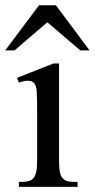

<svg xmlns="http://www.w3.org/2000/svg" viewBox="-34 -724 367 744"><path d="M39.1 0V-19Q64.5 -19 76.7 -22.2Q88.9 -25.4 96.2 -34.7Q103 -43.5 106.4 -57.9Q109.9 -72.3 109.9 -105V-284.2Q109.9 -346.7 108.2 -370.8Q106.4 -395 96.2 -403.8Q80.1 -418.5 39.1 -403.8L32.2 -422.4L172.9 -478H194.8V-105Q194.8 -74.2 197.8 -58.6Q200.7 -43 207 -35.6Q216.8 -24.4 227.5 -21.7Q238.3 -19 266.6 -19V0ZM-13.7 -528.8 117.2 -703.6H182.6L313 -528.8H276.9L149.4 -637.7L22.5 -528.8Z"/></svg>

Font: Nuosu SIL
Style: Regular
Weight: 400
Designer: Peter Constable, Alex Kotlar, Peter Martin
Foundry: SIL International
Version: Version 2.300